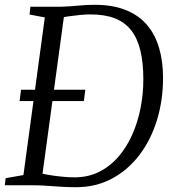

<svg xmlns="http://www.w3.org/2000/svg" viewBox="-25 -771 721 799"><path d="M101.5 -743H228.5Q264 -744 299 -747.5Q334 -751 368.5 -751Q444.5 -751 498.5 -729.2Q552.5 -707.5 586.8 -667.2Q621 -627 637.2 -571Q653.5 -515 653.5 -447Q653.5 -353 628 -270.5Q602.5 -188 554.8 -125.5Q507 -63 440.5 -27.5Q374 8 291.5 8Q263.5 8 240.8 6.8Q218 5.5 197.2 4Q176.5 2.5 155.8 1.2Q135 0 110.5 0H-5L-1.5 -29.5L72.5 -42.5L161.5 -698.5L98 -710.5ZM147.5 -16 132 -53Q151.5 -47.5 178.2 -43Q205 -38.5 233 -35.8Q261 -33 285 -33Q342 -33 387.8 -56Q433.5 -79 468 -119Q502.5 -159 525.5 -211Q548.5 -263 560 -321.8Q571.5 -380.5 571.5 -440Q571.5 -509.5 559.2 -560.5Q547 -611.5 520.8 -645Q494.5 -678.5 452.8 -694.8Q411 -711 351.5 -711Q330.5 -711 305.8 -708.5Q281 -706 259 -702.8Q237 -699.5 224 -697L245 -730.5ZM56.5 -350.5 62.5 -397.5H330L324 -350.5Z"/></svg>

Font: Merriweather 60pt Light
Style: Italic
Weight: 300
Italic angle: -7.8°
Version: Version 2.101